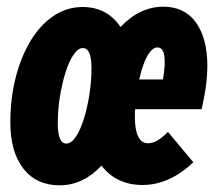

<svg xmlns="http://www.w3.org/2000/svg" viewBox="-20 -545 641 575"><path d="M451 -403Q441 -403 431 -391.5Q421 -380 412.5 -359Q404 -338 397 -307H468Q476 -354 472 -378.5Q468 -403 451 -403ZM179 -115Q193 -115 206.5 -134.5Q220 -154 230.5 -187Q241 -220 247.5 -260Q254 -300 254 -342Q254 -371 247.5 -386Q241 -401 228 -401Q214 -401 200.5 -381.5Q187 -362 176.5 -329Q166 -296 159.5 -256Q153 -216 153 -174Q153 -145 159.5 -130Q166 -115 179 -115ZM159 10Q89 10 50 -40Q11 -90 11 -178Q11 -252 27.5 -315Q44 -378 73 -425Q102 -472 141.5 -498Q181 -524 227 -524Q265 -524 293.5 -508.5Q322 -493 341 -464Q369 -494 401.5 -509.5Q434 -525 469 -525Q533 -525 567 -477.5Q601 -430 601 -347Q601 -325 598 -297Q595 -269 584 -218H385Q384 -214 384 -208.5Q384 -203 384 -193Q384 -156 394 -136Q404 -116 423 -116Q437 -116 451 -124Q465 -132 483 -150L559 -59Q487 9 407 9Q367 9 336 -6Q305 -21 284 -49Q257 -20 225.5 -5Q194 10 159 10Z"/></svg>

Font: Red Hat Mono
Style: Italic
Weight: 400
Italic angle: -12°
Monospace: yes
Designer: Pentagram, MCKL
Foundry: MCKL
Version: Version 1.030